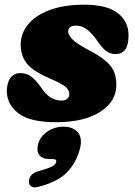

<svg xmlns="http://www.w3.org/2000/svg" viewBox="-20 -505 573 817"><path d="M243 -77Q259 -77 267 -85.5Q275 -94 275 -105Q274.5 -122.5 258.5 -136Q242.5 -149.5 190 -172Q127 -199 98.8 -229.5Q70.5 -260 68 -310Q66.5 -358.5 97 -398Q127.5 -437.5 188.5 -461.2Q249.5 -485 339 -485Q434.5 -485 480.8 -449.5Q527 -414 527 -354Q527 -275 472 -275Q450.5 -275 433.2 -286.8Q416 -298.5 395 -330Q373.5 -361 351.8 -378.5Q330 -396 303 -396Q270 -396 270 -369Q271.5 -355 288.2 -337.5Q305 -320 352 -295Q399 -270.5 425.5 -249.2Q452 -228 463 -204.5Q474 -181 475 -150Q478 -76.5 409 -30.8Q340 15 218 15Q106.5 15 57.5 -23.5Q8.5 -62 9 -119Q10 -155 25.2 -174.5Q40.5 -194 66 -194Q94.5 -194 114.5 -178Q134.5 -162 154 -134Q176.5 -100.5 197.8 -88.8Q219 -77 243 -77ZM194.5 172Q160 172 147.2 154.8Q134.5 137.5 142 108.5Q151 75 182 54.5Q213 34 249 34Q291.5 34 311.8 58.8Q332 83.5 319.5 130.5Q304 188.5 264.5 228.8Q225 269 145 289.5Q123 295.5 112.5 288Q102 280.5 103 265.5Q104 251 114 239.8Q124 228.5 144.5 223Q189.5 210.5 203 202.5Q216.5 194.5 219 185Q222.5 172 204.5 172Z"/></svg>

Font: Fraunces 9pt SuperSoft Black
Style: Italic
Weight: 900
Italic angle: -16°
Version: Version 1.000;[0bf87f6ff]